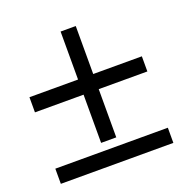

<svg xmlns="http://www.w3.org/2000/svg" viewBox="-112 -637 781 808"><g transform="rotate(-20 278.5 -232.5)"><path d="M529.8 0.5V68.4H25.9V0.5ZM244.1 -319.3V-534.2H312V-319.3H529.8V-251.5H312V-35.6H244.1V-251.5H26.4V-319.3Z"/></g></svg>

Font: XB Khoramshahr
Style: Oblique
Weight: 400
Italic angle: 12°
Designer: Behnam
Foundry: Irmug
Version: Version 8.005 2009